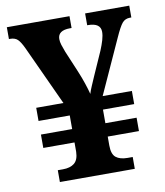

<svg xmlns="http://www.w3.org/2000/svg" viewBox="-81 -781 727 848"><g transform="rotate(-10 282.5 -357.0)"><path d="M119 0V-53H142Q175 -53 193.5 -68Q212 -83 213 -119V-161H73V-221H213V-282H73V-341H195L72 -608Q58 -638 46 -649.5Q34 -661 12 -661H7V-714H288V-661H281Q226 -661 226 -622Q226 -610 230.5 -595.5Q235 -581 242 -563L282 -468Q295 -437 304.5 -408.5Q314 -380 319 -360Q323 -374 331.5 -393.5Q340 -413 349 -434L396 -540Q406 -564 412 -584.5Q418 -605 418 -621Q418 -661 361 -661H358V-714H556V-661H550Q528 -661 515 -645.5Q502 -630 481 -583L371 -341H502V-282H362V-221H502V-161H362V-121Q362 -82 380 -67.5Q398 -53 432 -53H455V0Z"/></g></svg>

Font: Noto Serif
Style: Bold
Weight: 700
Designer: Monotype Design Team
Foundry: Monotype Imaging Inc.
Version: Version 2.014